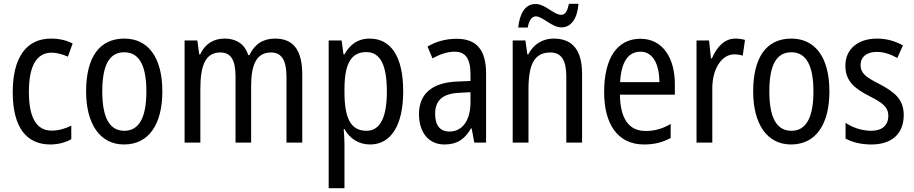

<svg xmlns="http://www.w3.org/2000/svg" viewBox="-20 -750 4810 1010"><path d="M245 10C284 10 325 0 355 -18V-89C323 -73 288 -63 251 -63C172 -63 132 -131 132 -266C132 -403 172 -473 252 -473C279 -473 310 -464 337 -452L362 -521C333 -537 294 -547 248 -547C119 -547 47 -448 47 -265C47 -80 119 10 245 10Z M834 -269C834 -450 758 -547 634 -547C501 -547 433 -446 433 -269C433 -98 506 10 632 10C765 10 834 -99 834 -269ZM518 -269C518 -404 553 -475 634 -475C713 -475 750 -404 750 -269C750 -134 713 -62 634 -62C554 -62 518 -135 518 -269Z M1427 -547C1365 -547 1320 -519 1292 -460H1286C1270 -513 1228 -547 1161 -547C1104 -547 1058 -519 1033 -464H1028L1018 -537H951V0H1034V-280C1034 -397 1056 -474 1139 -474C1193 -474 1219 -437 1219 -347V0H1301V-296C1301 -412 1330 -474 1406 -474C1460 -474 1487 -435 1487 -345V0H1570V-357C1570 -486 1524 -547 1427 -547Z M1924 -547C1864 -547 1822 -518 1792 -464H1787L1777 -537H1709V240H1792V6C1792 -16 1790 -44 1788 -71H1792C1819 -22 1866 10 1927 10C2036 10 2101 -90 2101 -269C2101 -454 2036 -547 1924 -547ZM1907 -476C1983 -476 2015 -403 2015 -269C2015 -134 1981 -62 1908 -62C1825 -62 1792 -128 1792 -266V-285C1793 -415 1827 -476 1907 -476Z M2382 -546C2325 -546 2272 -531 2229 -505L2255 -443C2295 -465 2333 -478 2371 -478C2428 -478 2455 -443 2455 -359V-324L2385 -321C2253 -316 2184 -256 2184 -150C2184 -58 2231 10 2318 10C2385 10 2425 -18 2458 -75H2461L2475 0H2537V-363C2537 -483 2491 -546 2382 -546ZM2398 -262 2455 -265V-213C2455 -113 2410 -58 2344 -58C2298 -58 2269 -87 2269 -151C2269 -220 2306 -258 2398 -262Z M2706 -605H2756C2763 -643 2777 -664 2799 -664C2834 -664 2883 -606 2933 -606C2984 -606 3017 -651 3023 -730H2973C2965 -694 2955 -672 2932 -672C2893 -672 2849 -729 2797 -729C2739 -729 2713 -673 2706 -605ZM2892 -547C2836 -547 2786 -518 2759 -464H2754L2744 -537H2677V0H2760V-279C2760 -413 2791 -474 2876 -474C2934 -474 2959 -431 2959 -347V0H3042V-360C3042 -488 2991 -547 2892 -547Z M3349 -546C3227 -546 3158 -445 3158 -265C3158 -102 3226 10 3368 10C3422 10 3465 -1 3508 -24V-98C3464 -72 3423 -61 3376 -61C3288 -61 3243 -125 3241 -252H3530V-308C3530 -444 3467 -546 3349 -546ZM3349 -478C3418 -478 3448 -407 3449 -318H3242C3248 -425 3285 -478 3349 -478Z M3848 -547C3792 -547 3751 -504 3725 -443H3720L3710 -537H3644V0H3727V-282C3726 -388 3777 -464 3842 -464C3858 -464 3874 -462 3887 -457L3899 -540C3882 -545 3864 -547 3848 -547Z M4343 -269C4343 -450 4267 -547 4143 -547C4010 -547 3942 -446 3942 -269C3942 -98 4015 10 4141 10C4274 10 4343 -99 4343 -269ZM4027 -269C4027 -404 4062 -475 4143 -475C4222 -475 4259 -404 4259 -269C4259 -134 4222 -62 4143 -62C4063 -62 4027 -135 4027 -269Z M4734 -145C4734 -228 4685 -266 4608 -307C4533 -345 4507 -365 4507 -408C4507 -450 4539 -477 4592 -477C4630 -477 4667 -464 4700 -445L4730 -511C4689 -534 4644 -547 4593 -547C4494 -547 4427 -492 4427 -405C4427 -321 4478 -283 4556 -243C4629 -207 4653 -182 4653 -141C4653 -92 4622 -62 4562 -62C4512 -62 4461 -81 4428 -104V-21C4461 -3 4506 10 4564 10C4670 10 4734 -45 4734 -145Z"/></svg>

Font: Noto Sans Georgian Condensed
Style: Regular
Weight: 400
Width: 3
Designer: Monotype Design Team, Akaki Razmadze
Foundry: Google LLC
Version: Version 2.005